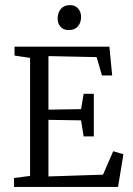

<svg xmlns="http://www.w3.org/2000/svg" viewBox="-20 -733 522 753"><path d="M249 -615Q229 -615 217.5 -628Q206 -641 206 -660Q206 -683 218.5 -698Q231 -713 255 -713Q275 -713 286.5 -699.5Q298 -686 298 -667Q298 -644 285.5 -629.5Q273 -615 249 -615ZM35 0V-35L98 -43V-506L37 -515V-550H409L420 -437H380L359 -509L170 -513V-303L298 -305L308 -365H348V-198H308L298 -261L170 -263V-41L384 -48L424 -140L464 -128L443 0Z"/></svg>

Font: Aikya
Style: Regular
Weight: 400
Designer: Neelakash Kshetrimayum (Latin subset based on Merriweather by Eben Sorkin)
Foundry: Brand New Type
Version: Version 1.00 b005